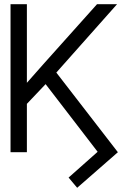

<svg xmlns="http://www.w3.org/2000/svg" viewBox="-20 -727 612 917"><path d="M108.4 -331.5 186.5 -419.9 443.4 -707H539.1L249 -380.4L543 0L348.6 169.9L307.6 121.1L446.3 -2L197.8 -325.2L108.4 -231V0H30.3V-707H108.4Z"/></svg>

Font: Pretendard GOV Light
Style: Regular
Weight: 300
Designer: Base glyphs from Inter by Rasmus Andersson; Hangeul glyphs from Noto Sans CJK(Source Han Sans) by Jang Soo-young and Kan
Foundry: Kil Hyung-jin
Version: Version 1.309